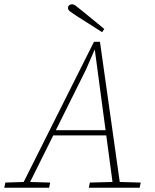

<svg xmlns="http://www.w3.org/2000/svg" viewBox="-38 -875 721 895"><path d="M-18 0 -13 -24 80 -27H93L196 -24L191 0ZM59 0 400 -680H428L524 0H490L403 -650H406L363 -551L89 0ZM198 -244 204 -268H472L475 -244ZM376 0 381 -24 496 -27H511L618 -24L613 0ZM448 -740 438 -725Q408 -744 378.5 -763Q349 -782 320 -800Q297 -815 288 -822Q279 -829 279 -838Q279 -846 284.5 -850.5Q290 -855 297 -855Q306 -855 314.5 -848.5Q323 -842 343 -826Q368 -806 394.5 -784Q421 -762 448 -740Z"/></svg>

Font: Source Serif 4 ExtraLight
Style: Italic
Weight: 250
Italic angle: -12°
Designer: Frank Grießhammer
Foundry: Adobe Systems Incorporated
Version: Version 4.004;hotconv 1.0.116;makeotfexe 2.5.65601